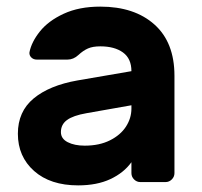

<svg xmlns="http://www.w3.org/2000/svg" viewBox="-20 -550 611 580"><path d="M507 -321V-27Q507 -16 499 -8Q491 0 480 0H404Q393 0 385 -8Q377 -16 377 -27V-60Q354 -28 313.5 -9Q273 10 216 10Q132 10 83 -33.5Q34 -77 34 -146Q34 -213 81.5 -252.5Q129 -292 214 -307L377 -335Q377 -373 351.5 -391.5Q326 -410 283 -410Q260 -410 245.5 -403.5Q231 -397 217 -384Q202 -370 184 -370H91Q81 -370 74.5 -376.5Q68 -383 69 -392Q75 -423 100.5 -455Q126 -487 172.5 -508.5Q219 -530 283 -530Q386 -530 446.5 -476Q507 -422 507 -321ZM377 -232 241 -208Q201 -201 182.5 -187.5Q164 -174 164 -151Q164 -131 184.5 -120.5Q205 -110 236 -110Q280 -110 312 -126Q344 -142 360.5 -167.5Q377 -193 377 -222Z"/></svg>

Font: Hezaedrus Medium
Style: Regular
Weight: 500
Designer: Hubert & Fischer
Foundry: Hubert & Fischer
Version: Version 1.10;September 3, 2019;FontCreator 11.5.0.2425 64-bi